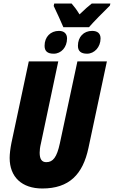

<svg xmlns="http://www.w3.org/2000/svg" viewBox="-20 -1064 649 1094"><path d="M341 -909H487C510 -936 572 -999 606 -1032L609 -1044H503C485 -1030 464 -1012 433 -982C416 -1010 402 -1028 388 -1044H289L286 -1030C307 -986 327 -942 341 -909ZM286 -758C329 -758 362 -795 362 -845C362 -872 345 -888 316 -888C268 -888 234 -854 234 -803C234 -772 251 -758 286 -758ZM476 -758C518 -758 553 -796 553 -845C553 -873 536 -888 505 -888C457 -888 424 -854 424 -803C424 -773 441 -758 476 -758ZM221 10C374 10 452 -70 484 -221L589 -714H421L321 -247C304 -168 282 -140 244 -140C219 -140 206 -156 206 -194C206 -207 208 -226 213 -246L312 -714H144L45 -249C39 -219 35 -187 35 -164C35 -55 105 10 221 10Z"/></svg>

Font: Noto Sans UI Condensed Black
Style: Italic
Weight: 900
Width: 3
Italic angle: -192°
Designer: Monotype Design Team
Foundry: Monotype Imaging Inc.
Version: Version 1.901